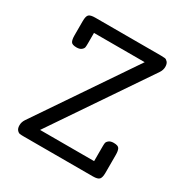

<svg xmlns="http://www.w3.org/2000/svg" viewBox="-145 -729 815 846"><g transform="rotate(30 262.5 -305.5)"><path d="M58 -65 387 -550H129V-497Q129 -484 128 -477Q127 -470 118.5 -463Q110 -456 94 -456Q71 -456 65.5 -466.5Q60 -477 60 -497V-570Q60 -595 68 -603Q76 -611 101 -611H435Q448 -611 455 -610Q462 -609 469 -601Q476 -593 476 -577Q476 -561 466 -546L137 -61H412V-133Q412 -146 413 -153Q414 -160 422.5 -167Q431 -174 447 -174Q470 -174 475.5 -163.5Q481 -153 481 -133V-41Q481 -17 473 -8.5Q465 0 441 0H89Q76 0 69 -1Q62 -2 55 -10Q48 -18 48 -34Q48 -50 58 -65Z"/></g></svg>

Font: CMU Typewriter Text
Style: Regular
Weight: 500
Monospace: yes
Version: Version 0.7.0